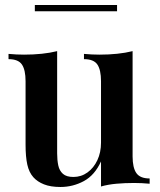

<svg xmlns="http://www.w3.org/2000/svg" viewBox="-20 -732 637 766"><path d="M509 -528V-108Q509 -63 524 -41.5Q539 -20 577 -20V1Q546 -2 515 -2Q478 -2 444.5 1Q411 4 383 12V-88Q358 -33 314.5 -9.5Q271 14 221 14Q182 14 155.5 3.5Q129 -7 113 -25Q96 -44 89 -75Q82 -106 82 -155V-408Q82 -453 67.5 -474.5Q53 -496 14 -496V-517Q46 -514 76 -514Q113 -514 146.5 -517.5Q180 -521 208 -528V-120Q208 -93 212.5 -72Q217 -51 231 -38.5Q245 -26 273 -26Q304 -26 329 -44Q354 -62 368.5 -93Q383 -124 383 -163V-408Q383 -453 368.5 -474.5Q354 -496 315 -496V-517Q347 -514 377 -514Q414 -514 447.5 -517.5Q481 -521 509 -528ZM447 -712V-687H119V-712Z"/></svg>

Font: Playfair Display SemiBold
Style: Regular
Weight: 600
Designer: Claus Eggers Sørensen
Foundry: Claus Eggers Sørensen
Version: Version 1.203